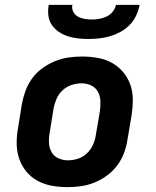

<svg xmlns="http://www.w3.org/2000/svg" viewBox="-20 -760 640 788"><path d="M257 8Q225 8 193.5 2.5Q162 -3 135 -17.5Q108 -32 88.5 -55.5Q69 -79 59 -108Q49 -137 48.5 -169Q48 -201 54 -234L70 -334Q75 -361 85 -388Q95 -415 112.5 -439Q130 -463 154.5 -480.5Q179 -498 206 -509Q233 -520 261 -524Q289 -528 316 -528Q349 -528 380.5 -522.5Q412 -517 438.5 -502.5Q465 -488 485 -464.5Q505 -441 515 -412Q525 -383 525 -351Q525 -319 520 -286L503 -186Q499 -159 489 -132Q479 -105 461 -81Q443 -57 419 -39.5Q395 -22 368 -11Q341 0 313 4Q285 8 257 8ZM259 -102Q279 -102 299.5 -108.5Q320 -115 336 -130Q352 -145 361 -164.5Q370 -184 373 -204L390 -304Q393 -325 392 -346Q391 -367 381.5 -384Q372 -401 354 -409.5Q336 -418 315 -418Q295 -418 274.5 -411.5Q254 -405 237.5 -390Q221 -375 212.5 -355.5Q204 -336 200 -316L184 -216Q180 -195 181 -174Q182 -153 191.5 -136Q201 -119 219.5 -110.5Q238 -102 259 -102ZM343 -600Q321 -600 299.5 -602.5Q278 -605 258 -611.5Q238 -618 221 -629.5Q204 -641 192.5 -658Q181 -675 178.5 -696.5Q176 -718 180 -740H277Q274 -725 280.5 -712Q287 -699 299.5 -692Q312 -685 326.5 -682.5Q341 -680 356 -680Q371 -680 386.5 -682.5Q402 -685 417 -692Q432 -699 442.5 -712Q453 -725 456 -740H553Q549 -718 539 -696.5Q529 -675 512.5 -658Q496 -641 475 -629.5Q454 -618 432 -611.5Q410 -605 387.5 -602.5Q365 -600 343 -600Z"/></svg>

Font: Iosevka SS04 XBd Ex
Style: Italic
Weight: 800
Width: 7
Italic angle: -9°
Monospace: yes
Designer: Belleve Invis
Foundry: Belleve Invis
Version: Version 19.0.0; ttfautohint (v1.8.4)